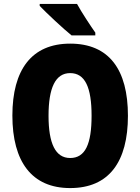

<svg xmlns="http://www.w3.org/2000/svg" viewBox="-20 -947 714 977"><path d="M372 -927H182V-917C214 -883 305 -798 344 -767H465V-781C443 -812 394 -886 372 -927ZM631 -358C631 -593 535 -725 337 -725C141 -725 43 -592 43 -359C43 -124 142 10 337 10C535 10 631 -124 631 -358ZM227 -358C227 -500 262 -575 337 -575C413 -575 446 -502 446 -358C446 -214 414 -143 337 -143C262 -143 227 -217 227 -358Z"/></svg>

Font: Noto Sans Khmer Condensed Black
Style: Regular
Weight: 900
Width: 3
Designer: Danh Hong and the Monotype Design Team
Foundry: Monotype Imaging Inc.
Version: Version 2.004